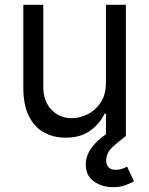

<svg xmlns="http://www.w3.org/2000/svg" viewBox="-20 -566 621 799"><path d="M420.9 -222.7V-545.9H503.9V0H420.9V-92.8H415Q395.5 -51.3 355.2 -22Q314.9 7.3 252.9 6.8Q201.7 6.8 162.1 -15.4Q122.6 -37.6 99.9 -83.5Q77.1 -129.4 77.1 -199.2V-545.9H160.2V-204.1Q160.2 -145 194.1 -109.4Q228 -73.7 280.3 -74.2Q311.5 -74.2 344 -90.1Q376.5 -106 398.7 -138.9Q420.9 -171.9 420.9 -222.7ZM450.7 212.9Q403.8 212.9 370.4 188.7Q336.9 164.6 336.9 119.1Q336.9 83.5 359.4 51.3Q381.8 19 421.9 -7.8L503.9 0Q472.2 23.4 447 47.1Q421.9 70.8 421.9 102.1Q421.9 120.1 431.9 130.4Q441.9 140.6 462.9 140.6Q477.5 140.6 489.3 136.2Q501 131.8 508.8 127L537.6 188.5Q522.9 196.8 501.7 204.8Q480.5 212.9 450.7 212.9Z"/></svg>

Font: GitLab Sans
Style: Regular
Weight: 400
Designer: Rasmus Andersson
Foundry: Modifications by GitLab B.V., manufactured by rsms
Version: Version 4.000;git-c8fb6b7